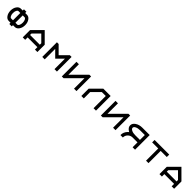

<svg xmlns="http://www.w3.org/2000/svg" viewBox="1025 -3850 6951 6951"><g transform="rotate(45 4500.0 -375.0)"><path d="M437.5 -187.5V-562.5H343.8Q304.7 -562.5 277.3 -507.8Q250 -453.1 250 -375Q250 -296.9 277.3 -242.2Q304.7 -187.5 343.8 -187.5ZM562.5 -187.5H656.2Q695.3 -187.5 722.7 -242.2Q750 -296.9 750 -375Q750 -453.1 722.7 -507.8Q695.3 -562.5 656.2 -562.5H562.5ZM562.5 -62.5V0H437.5V-62.5H343.8Q252 -62.5 188.5 -153.3Q125 -244.1 125 -375Q125 -505.9 188.5 -596.7Q252 -687.5 343.8 -687.5H437.5V-750H562.5V-687.5H656.2Q748 -687.5 811.5 -596.7Q875 -505.9 875 -375Q875 -244.1 811.5 -153.3Q748 -62.5 656.2 -62.5Z M1875 0H1750V-125H1250V0H1125V-375L1500 -750L1875 -375ZM1750 -250V-324.2L1500 -574.2L1250 -324.2V-250Z M2250 -537.1V0H2125V-750H2212.9L2500 -462.9L2787.1 -750H2875V0H2750V-537.1L2500 -287.1Z M3750 -537.1 3212.9 0H3125V-750H3250V-212.9L3787.1 -750H3875V0H3750Z M4875 0H4750V-625H4550.8L4250 -324.2V0H4125V-375L4500 -750H4875Z M5750 -537.1 5212.9 0H5125V-750H5250V-212.9L5787.1 -750H5875V0H5750Z M6875 -750V0H6750V-250H6500Q6396.5 -250 6323.2 -176.8Q6250 -103.5 6250 0H6125Q6125 -156.2 6234.4 -265.6Q6253.9 -285.2 6273.4 -300.8Q6253.9 -310.5 6234.4 -324.2Q6125 -396.5 6125 -500Q6125 -603.5 6234.4 -676.8Q6343.8 -750 6500 -750ZM6750 -625H6500Q6396.5 -625 6323.2 -588.9Q6250 -552.7 6250 -500Q6250 -447.3 6323.2 -411.1Q6396.5 -375 6500 -375H6750Z M7562.5 -625V0H7437.5V-625H7125V-750H7875V-625Z M8875 0H8750V-125H8250V0H8125V-375L8500 -750L8875 -375ZM8750 -250V-324.2L8500 -574.2L8250 -324.2V-250Z"/></g></svg>

Font: Xanmono
Style: Regular
Weight: 400
Designer: GGBotNet
Foundry: GGBotNet
Version: 1.00